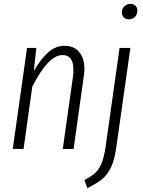

<svg xmlns="http://www.w3.org/2000/svg" viewBox="-20 -771 741 994"><path d="M417 -414Q417 -398 414 -378L361 0H305L358 -376Q360 -388 360 -410Q360 -486 304 -486Q230 -486 147 -322L102 0H46L120 -523H168L155 -403Q191 -466 229.5 -500Q268 -534 315 -534Q362 -534 389.5 -502Q417 -470 417 -414ZM417 161Q452 143 472 125Q492 107 505.5 75Q519 43 527 -13L599 -523H655L582 -8Q573 57 554.5 95.5Q536 134 508.5 156.5Q481 179 432 203ZM611 -706Q611 -726 624 -738.5Q637 -751 655 -751Q671 -751 681 -741.5Q691 -732 691 -716Q691 -696 678.5 -683.5Q666 -671 648 -671Q631 -671 621 -680.5Q611 -690 611 -706Z"/></svg>

Font: Fira Sans Extra Condensed Light
Style: Italic
Weight: 300
Width: 3
Italic angle: -8°
Designer: Carrois Corporate & Edenspiekermann AG
Foundry: Carrois Corporate GbR & Edenspiekermann AG
Version: Version 4.203